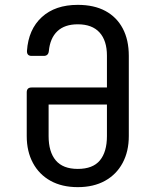

<svg xmlns="http://www.w3.org/2000/svg" viewBox="-20 -760 640 790"><path d="M300 10Q235 10 188 -16Q141 -42 115.5 -89.5Q90 -137 90 -200V-380Q90 -400 110 -400H420V-531Q420 -593 389.5 -626.5Q359 -660 300 -660Q246 -660 216 -631.5Q186 -603 181 -550Q179 -530 160 -530H110Q90 -530 91 -551Q97 -639 152 -689.5Q207 -740 300 -740Q367 -740 413.5 -715Q460 -690 485 -643Q510 -596 510 -530V-200Q510 -137 484.5 -89.5Q459 -42 412 -16Q365 10 300 10ZM300 -65Q362 -65 391 -100Q420 -135 420 -200V-330H173L180 -338V-200Q180 -135 209.5 -100Q239 -65 300 -65Z"/></svg>

Font: Pitagon Sans Mono
Style: Regular
Weight: 400
Monospace: yes
Designer: Travis Tran
Foundry: Pitagon
Version: Version 1.001;gftools[0.9.26]